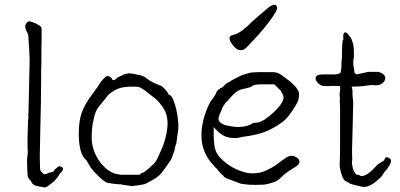

<svg xmlns="http://www.w3.org/2000/svg" viewBox="-20 -776 1693 813"><path d="M149.4 -76.2Q149.4 -66.4 149.4 -66.4V-65.4Q150.4 -53.7 152.3 -51.8L164.1 -40L166 -38.1H168.9L175.8 -40Q178.7 -40 182.6 -42Q187.5 -45.9 190.4 -44.9Q193.4 -44.9 199.2 -47.9V-46.9L203.1 -48.8L206.1 -49.8L208 -50.8V-53.7V-54.7Q224.6 -70.3 231.4 -72.3Q235.4 -72.3 242.2 -68.4Q248 -64.5 247.1 -60.5V-59.6L245.1 -57.6V-55.7V-54.7Q244.1 -51.8 240.2 -47.9Q237.3 -44.9 235.4 -43Q232.4 -40 231.4 -37.1Q223.6 -25.4 222.7 -23.4Q214.8 -14.6 206.1 -5.9Q196.3 2 185.5 9.8Q177.7 16.6 168.9 17.6L140.6 12.7Q140.6 12.7 140.6 12.7Q140.6 12.7 140.6 12.7Q132.8 10.7 127 8.8Q120.1 4.9 118.2 2H117.2Q114.3 -2 112.3 -6.8Q109.4 -12.7 103.5 -17.6Q98.6 -25.4 97.7 -29.3Q96.7 -33.2 95.7 -53.7Q94.7 -79.1 94.7 -83Q94.7 -92.8 94.7 -105.5Q97.7 -118.2 97.7 -132.8Q96.7 -138.7 96.7 -165Q95.7 -180.7 98.6 -257.8Q99.6 -259.8 98.6 -263.7Q98.6 -266.6 98.6 -268.6L99.6 -269.5Q99.6 -276.4 100.6 -277.3V-279.3Q100.6 -281.2 99.6 -284.2Q99.6 -287.1 100.6 -298.8Q101.6 -315.4 103.5 -430.7Q103.5 -440.4 104.5 -476.1Q105.5 -511.7 105.5 -525.4Q105.5 -538.1 100.6 -614.3Q99.6 -629.9 97.7 -633.8Q94.7 -639.6 91.8 -645.5Q89.8 -648.4 89.8 -650.4Q88.9 -652.3 87.9 -655.3Q86.9 -658.2 86.9 -666Q86.9 -671.9 92.8 -678.7Q98.6 -686.5 104.5 -685.5Q108.4 -685.5 116.2 -682.6Q125 -679.7 133.8 -675.8Q142.6 -670.9 148.4 -667Q154.3 -662.1 155.3 -659.2Q156.2 -655.3 156.2 -644.5Q156.2 -629.9 156.2 -609.4Q156.2 -588.9 155.3 -565.4Q155.3 -542 155.3 -519.5Q155.3 -497.1 154.3 -481.4V-459Q154.3 -401.4 153.3 -344.7Q152.3 -302.7 151.4 -259.8Q150.4 -243.2 150.4 -216.8Q150.4 -190.4 149.4 -162.1Q148.4 -111.3 148.4 -110.4Q148.4 -109.4 149.4 -76.2ZM235.4 -43Q235.4 -43 235.4 -43Z M656.2 -126Q668 -151.4 673.8 -168.9Q681.6 -192.4 685.5 -213.9Q689.5 -236.3 689.5 -252Q689.5 -279.3 681.6 -298.8Q673.8 -317.4 662.1 -332Q649.4 -349.6 632.8 -362.3Q624 -369.1 615.2 -376Q606.4 -382.8 596.7 -390.6Q583 -400.4 574.2 -405.3Q565.4 -409.2 547.9 -409.2Q510.7 -409.2 492.2 -404.3Q472.7 -399.4 458 -388.7Q439.5 -377.9 430.7 -364.3Q426.8 -358.4 404.3 -331.1Q404.3 -331.1 403.3 -330.1H402.3V-329.1L398.4 -324.2Q394.5 -320.3 390.6 -312.5Q383.8 -300.8 379.9 -285.6Q376 -270.5 373 -253.9Q370.1 -237.3 369.1 -221.2Q368.2 -205.1 368.2 -192.4Q368.2 -171.9 374.5 -148.4Q380.9 -125 394.5 -103.5Q407.2 -82 425.8 -65.4Q441.4 -49.8 465.8 -41Q472.7 -39.1 478.5 -38.1L491.2 -36.1H492.2H569.3H571.3L572.3 -38.1Q580.1 -44.9 583 -44.4Q585.9 -43.9 593.8 -49.8Q601.6 -55.7 615.2 -67.4Q630.9 -81.1 637.7 -89.8Q645.5 -100.6 656.2 -126ZM697.3 -89.8Q681.6 -66.4 675.8 -59.6Q663.1 -41 656.2 -35.2Q652.3 -31.2 638.7 -21.5Q628.9 -15.6 619.1 -9.8Q614.3 -6.8 604.5 -2Q592.8 2.9 591.8 3.9Q570.3 8.8 548.8 10.7Q534.2 12.7 531.2 11.7V10.7Q530.3 10.7 523.4 9.8L496.1 5.9Q496.1 4.9 496.1 4.9V5.9Q496.1 5.9 496.1 5.9V4.9Q491.2 4.9 478.5 3.9Q469.7 2.9 460 2H459Q450.2 1 440.4 -1Q432.6 -2 428.7 -4.9H427.7Q418.9 -10.7 410.2 -17.6Q399.4 -27.3 389.6 -37.1Q379.9 -46.9 371.1 -57.6Q360.4 -71.3 359.4 -74.2Q354.5 -84 350.6 -89.8Q347.7 -95.7 338.9 -104.5H339.8H338.9Q331.1 -112.3 326.2 -125Q321.3 -136.7 318.4 -152.3Q315.4 -167 314.5 -181.6Q313.5 -196.3 313.5 -208Q313.5 -236.3 316.4 -256.8Q319.3 -278.3 325.2 -296.9Q332 -315.4 342.8 -335Q358.4 -362.3 370.1 -376Q380.9 -389.6 380.9 -390.6L385.7 -398.4Q390.6 -402.3 396.5 -413.1Q403.3 -424.8 406.2 -428.7Q418.9 -444.3 422.9 -446.3V-447.3Q426.8 -451.2 429.7 -453.1Q432.6 -454.1 436.5 -454.1Q438.5 -454.1 442.4 -452.1H443.4Q455.1 -444.3 455.1 -441.4Q455.1 -437.5 458 -436.5Q461.9 -436.5 463.9 -437.5L466.8 -438.5L467.8 -439.5H468.8L476.6 -447.3Q476.6 -447.3 480.5 -449.2Q489.3 -454.1 498 -457Q506.8 -462.9 510.7 -462.9Q526.4 -464.8 526.4 -466.8Q527.3 -463.9 529.3 -465.8L530.3 -464.8H532.2L549.8 -462.9Q552.7 -462.9 553.7 -460.9H554.7Q570.3 -459 578.1 -456.1Q591.8 -452.1 596.7 -447.3Q599.6 -444.3 616.2 -433.6Q626 -427.7 636.7 -422.9Q657.2 -414.1 658.2 -414.1Q659.2 -414.1 666 -410.2Q670.9 -406.2 675.8 -401.4Q679.7 -397.5 684.6 -391.6Q688.5 -386.7 693.4 -377.9L694.3 -376L695.3 -374H697.3L698.2 -373H700.2Q709 -367.2 714.8 -350.6Q721.7 -333 726.6 -311.5Q731.4 -290 733.4 -270.5Q735.4 -250 735.4 -239.3Q735.4 -227.5 731.4 -205.1Q728.5 -186.5 726.6 -168Q723.6 -164.1 723.6 -159.2Q722.7 -156.2 720.7 -152.3V-151.4Q719.7 -148.4 719.7 -142.6Q719.7 -139.6 717.8 -135.7Q706.1 -104.5 705.1 -101.6Q704.1 -100.6 697.3 -89.8ZM510.7 -462.9Q510.7 -463.9 510.7 -463.9Z M900.4 -58.6Q898.4 -61.5 892.6 -66.4Q890.6 -69.3 888.7 -70.3Q887.7 -71.3 886.7 -72.3V-73.2Q833 -127.9 833 -203.1Q833 -236.3 842.3 -272Q851.6 -307.6 867.2 -337.9H868.2Q869.1 -342.8 872.1 -347.2Q875 -351.6 877.9 -354.5L878.9 -355.5L890.6 -373Q893.6 -377 894.5 -380.9Q896.5 -384.8 898.4 -389.6Q900.4 -392.6 902.8 -395Q905.3 -397.5 909.2 -398.4L910.2 -399.4H912.1V-401.4V-403.3H914.1H915H916Q918 -404.3 919.9 -405.3Q923.8 -407.2 926.8 -411.1Q929.7 -415 933.6 -418Q937.5 -420.9 941.4 -424.8Q953.1 -428.7 960.9 -435.5Q983.4 -448.2 1001 -456.1Q1018.6 -462.9 1038.1 -467.8Q1048.8 -469.7 1057.6 -469.7Q1066.4 -469.7 1077.1 -470.7H1125Q1130.9 -470.7 1138.7 -470.7Q1145.5 -469.7 1154.3 -467.8Q1161.1 -465.8 1173.8 -457Q1186.5 -448.2 1200.2 -437.5Q1213.9 -426.8 1225.6 -415Q1236.3 -404.3 1238.3 -398.4L1239.3 -397.5Q1246.1 -388.7 1246.1 -377.9Q1246.1 -356.4 1240.2 -344.7Q1234.4 -332 1222.7 -314.5Q1217.8 -306.6 1213.4 -300.3Q1209 -293.9 1203.1 -287.1Q1198.2 -280.3 1193.4 -274.9Q1188.5 -269.5 1181.6 -263.7Q1145.5 -236.3 1111.3 -221.7Q1077.1 -207 1032.2 -200.2L1005.9 -196.3Q989.3 -191.4 976.6 -191.4Q946.3 -191.4 929.7 -200.2Q912.1 -209 893.6 -228.5L888.7 -233.4L884.8 -238.3V-231.4V-225.6V-203.1Q884.8 -187.5 886.7 -170.9Q887.7 -154.3 892.6 -139.6Q899.4 -121.1 917 -103.5Q934.6 -85.9 956.5 -72.3Q978.5 -58.6 1002 -50.8Q1026.4 -42 1047.9 -42Q1081.1 -42 1106.4 -53.7Q1131.8 -65.4 1152.3 -80.1Q1162.1 -87.9 1170.9 -94.2Q1179.7 -100.6 1187.5 -105.5Q1200.2 -116.2 1215.8 -116.2Q1225.6 -116.2 1237.3 -108.4Q1248 -100.6 1248 -90.8V-87.9Q1246.1 -81.1 1241.2 -77.1Q1234.4 -71.3 1228.5 -67.4H1227.5Q1216.8 -60.5 1205.6 -53.2Q1194.3 -45.9 1184.6 -38.1Q1176.8 -31.2 1170.9 -25.4L1160.2 -15.6Q1153.3 -10.7 1146.5 -7.3Q1139.6 -3.9 1131.8 -2H1130.9Q1114.3 3.9 1097.7 5.9Q1080.1 6.8 1060.5 6.8Q1041 6.8 1027.3 5.4Q1013.7 3.9 1000 2L973.6 -7.8Q960 -12.7 940.4 -20.5Q938.5 -20.5 937.5 -21.5Q936.5 -22.5 934.6 -23.4V-24.4H933.6Q929.7 -26.4 928.7 -27.3L927.7 -28.3V-29.3Q923.8 -34.2 919.9 -37.1Q916 -40 913.1 -43.9Q910.2 -47.9 906.2 -50.8Q903.3 -53.7 900.4 -58.6ZM917 -307.6Q915 -302.7 910.2 -292Q905.3 -279.3 905.3 -273.4Q905.3 -262.7 916 -254.9Q924.8 -249 936.5 -245.1H937.5Q951.2 -242.2 964.8 -240.2Q978.5 -238.3 986.3 -238.3Q996.1 -238.3 1012.7 -240.2Q1029.3 -243.2 1037.1 -247.1H1038.1Q1047.9 -253.9 1052.7 -254.9Q1057.6 -255.9 1067.4 -256.8Q1082 -257.8 1101.6 -270.5Q1120.1 -283.2 1137.7 -299.3Q1155.3 -315.4 1168 -333Q1180.7 -350.6 1180.7 -365.2Q1180.7 -371.1 1175.8 -378.9Q1171.9 -386.7 1167 -394.5L1165 -395.5V-396.5Q1161.1 -397.5 1160.2 -400.4Q1157.2 -404.3 1154.3 -406.2V-407.2Q1149.4 -411.1 1147.5 -413.1L1142.6 -417V-418L1141.6 -418.9H1140.6H1139.6H1085Q1077.1 -418.9 1069.3 -418Q1053.7 -417 1043.9 -409.2Q1041 -407.2 1039.1 -406.2Q1038.1 -406.2 1038.1 -406.2Q1036.1 -406.2 1033.2 -405.3L1019.5 -401.4Q1007.8 -399.4 999 -396.5Q990.2 -393.6 983.4 -388.7Q976.6 -383.8 969.7 -377.9Q962.9 -371.1 955.1 -362.3Q947.3 -353.5 943.4 -348.6Q937.5 -343.8 932.6 -337.9V-336.9Q929.7 -332 925.8 -327.1Q920.9 -320.3 917 -307.6ZM952.1 -617.2Q953.1 -625 966.8 -627.9Q976.6 -629.9 983.4 -633.8Q996.1 -639.6 1007.8 -648.4Q1011.7 -652.3 1016.6 -656.2Q1021.5 -660.2 1026.4 -664.1Q1036.1 -673.8 1046.9 -683.6Q1055.7 -692.4 1066.4 -701.2Q1087.9 -719.7 1106.4 -735.4Q1129.9 -756.8 1142.6 -755.9Q1154.3 -754.9 1153.3 -739.3Q1151.4 -729.5 1132.8 -702.1Q1113.3 -673.8 1087.9 -644.5Q1062.5 -615.2 1039.1 -590.8Q1014.6 -564.5 1007.8 -564.5Q1003.9 -564.5 1002 -564.5Q1000 -563.5 997.1 -563.5Q981.4 -564.5 966.8 -584Q951.2 -602.5 952.1 -613.3Z M1437.5 -635.7 1438.5 -638.7Q1438.5 -638.7 1441.4 -638.7Q1447.3 -638.7 1453.1 -631.8Q1456.1 -628.9 1457 -627Q1459 -623 1463.9 -618.2Q1467.8 -614.3 1471.7 -600.6Q1475.6 -590.8 1476.6 -584L1478.5 -564.5V-533.2Q1473.6 -512.7 1477.5 -492.2Q1479.5 -478.5 1480.5 -474.6V-473.6Q1480.5 -466.8 1485.4 -463.9Q1489.3 -460 1495.1 -461.9L1539.1 -471.7Q1562.5 -471.7 1584 -471.7V-470.7V-471.7Q1612.3 -461.9 1611.3 -444.3Q1610.4 -427.7 1591.8 -418.9Q1581.1 -414.1 1570.3 -415Q1554.7 -417 1543 -415L1514.6 -411.1Q1497.1 -409.2 1474.6 -409.2L1468.8 -408.2L1470.7 -402.3Q1472.7 -396.5 1472.7 -385.7Q1472.7 -374 1472.7 -372.1L1475.6 -344.7L1473.6 -252Q1470.7 -158.2 1470.7 -142.6Q1470.7 -108.4 1471.7 -104.5Q1471.7 -101.6 1470.7 -93.8Q1469.7 -83 1470.7 -80.1Q1471.7 -78.1 1472.7 -71.3Q1473.6 -63.5 1476.6 -55.7V-54.7L1486.3 -39.1Q1488.3 -36.1 1499 -35.2L1502 -34.2Q1505.9 -30.3 1511.7 -30.3Q1536.1 -32.2 1569.3 -69.3Q1579.1 -80.1 1585.9 -84Q1589.8 -85.9 1594.7 -88.9Q1598.6 -91.8 1600.6 -92.8Q1604.5 -94.7 1606.4 -96.7L1607.4 -97.7V-98.6Q1610.4 -110.4 1618.2 -110.4Q1623 -110.4 1629.9 -105.5Q1635.7 -101.6 1635.7 -95.7Q1635.7 -87.9 1629.9 -77.1Q1623 -65.4 1619.1 -60.5Q1614.3 -55.7 1611.3 -51.8Q1608.4 -47.9 1606.4 -44.9Q1603.5 -42 1601.6 -37.1L1595.7 -29.3Q1550.8 17.6 1517.6 15.6Q1512.7 14.6 1487.3 8.8Q1461.9 2.9 1458 -1Q1455.1 -3.9 1446.3 -7.8Q1440.4 -9.8 1437.5 -14.6Q1432.6 -20.5 1430.2 -26.9Q1427.7 -33.2 1423.8 -44.9Q1420.9 -57.6 1418.9 -67.4Q1418 -77.1 1418.9 -96.7Q1419.9 -116.2 1419.9 -149.4V-323.2Q1418 -354.5 1418.9 -358.4L1419.9 -359.4L1418 -371.1Q1418.9 -392.6 1420.9 -403.3V-404.3L1418 -412.1H1377.9Q1373 -412.1 1371.1 -411.1L1350.6 -412.1Q1339.8 -412.1 1327.1 -423.8Q1315.4 -435.5 1316.4 -444.3Q1316.4 -460.9 1346.7 -460.9Q1353.5 -460.9 1356.4 -460.9H1384.8Q1392.6 -460 1405.3 -461.9Q1414.1 -462.9 1418.9 -465.8Q1424.8 -468.8 1422.9 -475.6Q1422.9 -476.6 1423.8 -477.5Q1424.8 -480.5 1424.8 -485.4Q1424.8 -488.3 1425.8 -490.2Q1425.8 -491.2 1425.8 -502V-511.7L1427.7 -529.3Q1427.7 -587.9 1431.6 -606.4Q1432.6 -607.4 1433.6 -607.4Q1433.6 -619.1 1433.6 -627.9V-630.9H1434.6Z"/></svg>

Font: ToneOZ-Zhuyin-Tsuipita-TC
Style: Regular
Weight: 400
Designer: ÂÆ£ÂøóÂáåJeffrey Xuan(jeffreyx@gmail.com, ToneOZ.com) ÈòøÂù§(cjkFonts)
Foundry: ToneOZ
Version: Version 0.240710